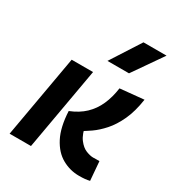

<svg xmlns="http://www.w3.org/2000/svg" viewBox="-189 -915 965 1045"><g transform="rotate(30 293.0 -392.5)"><path d="M464.8 9.8Q407.7 9.8 358.2 -18.1Q308.6 -45.9 276.9 -106.9Q245.1 -168 240.2 -267.6Q295.4 -289.6 331.5 -324Q367.7 -358.4 388.7 -405.8Q409.7 -453.1 418 -512.7L566.9 -527.3Q555.2 -447.8 529.3 -392.1Q503.4 -336.4 470.7 -299.8Q438 -263.2 405 -240.2Q372.1 -217.3 346.2 -203.1L356 -254.9Q365.7 -195.3 388.7 -165Q411.6 -134.8 437.5 -124.8Q463.4 -114.7 481.9 -114.7Q497.1 -114.7 503.2 -115.2Q509.3 -115.7 521.5 -115.2L531.2 3.4Q516.6 6.8 501.7 8.3Q486.8 9.8 464.8 9.8ZM23.4 0 114.7 -517.6H249L157.7 0ZM286.6 -609.4 405.8 -794.9H550.8L421.9 -609.4Z"/></g></svg>

Font: Cascadia Code PL
Style: Italic
Weight: 400
Italic angle: -10°
Monospace: yes
Designer: Aaron Bell
Foundry: Saja Typeworks
Version: Version 2404.023